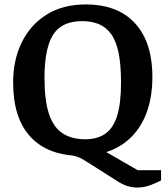

<svg xmlns="http://www.w3.org/2000/svg" viewBox="-20 -684 746 863"><path d="M599 159Q574 159 553.5 152.5Q533 146 512 133L370 43Q359 36 348.5 30Q338 24 322 19Q306 14 278 12L441 -10L599 81H704V127Q686 137 656.5 148Q627 159 599 159ZM343 16Q196 16 117.5 -68.5Q39 -153 39 -313Q39 -414 77.5 -493Q116 -572 189 -618Q262 -664 366 -664Q462 -664 528.5 -626Q595 -588 630 -515.5Q665 -443 665 -336Q665 -260 645 -195.5Q625 -131 584.5 -83.5Q544 -36 483.5 -10Q423 16 343 16ZM363 -58Q418 -58 454 -83.5Q490 -109 507 -165Q524 -221 524 -313Q524 -393 513 -446.5Q502 -500 479.5 -531Q457 -562 424.5 -575.5Q392 -589 350 -589Q320 -589 293.5 -582Q267 -575 246 -558.5Q225 -542 210.5 -513Q196 -484 188 -439.5Q180 -395 180 -333Q180 -233 200 -172.5Q220 -112 261 -85Q302 -58 363 -58Z"/></svg>

Font: Faustina Light SemiBold
Style: Regular
Weight: 600
Version: Version 1.200